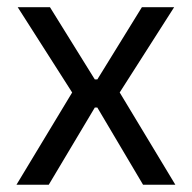

<svg xmlns="http://www.w3.org/2000/svg" viewBox="-20 -508 527 528"><path d="M25.3 0 185.6 -265.5V-242.4L28.7 -488.2H117.4L240.7 -289.6H247.7L370.2 -488.2H458.9L302 -242.5V-265.6L462.2 0H373.4L247.7 -212.2H240.7L114.1 0Z"/></svg>

Font: Anek Latin Medium
Style: Regular
Weight: 500
Designer: Yesha Goshar
Foundry: Ek Type
Version: Version 1.003